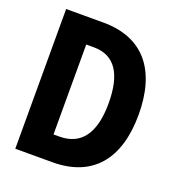

<svg xmlns="http://www.w3.org/2000/svg" viewBox="-127 -790 812 891"><g transform="rotate(20 279.0 -345.0)"><path d="M48 0H231C429 0 532 -124 532 -344C532 -560 433 -690 232 -690H48ZM192 -123V-567H230C334 -567 383 -490 383 -346C383 -199 329 -123 221 -123Z"/></g></svg>

Font: Decalotype
Style: Bold
Weight: 700
Designer: Alfredo Marco Pradil
Foundry: Alfredo Marco Pradil
Version: Version 1.0